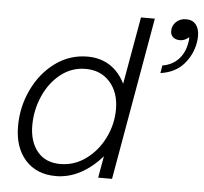

<svg xmlns="http://www.w3.org/2000/svg" viewBox="-54 -830 953 897"><g transform="rotate(5 422.5 -381.5)"><path d="M44 -207Q44 -298 82.5 -379Q121 -460 188.5 -509.5Q256 -559 340 -559Q399 -559 444 -530.5Q489 -502 516 -447L572 -763H637L503 0H438L456 -102Q409 -48 354 -19Q299 10 240 10Q149 10 96.5 -49Q44 -108 44 -207ZM493 -325Q493 -404 450 -452.5Q407 -501 336 -501Q270 -501 218.5 -460Q167 -419 138.5 -353.5Q110 -288 110 -217Q110 -141 148 -94.5Q186 -48 256 -48Q321 -48 375.5 -87.5Q430 -127 461.5 -191Q493 -255 493 -325ZM691 -548Q737 -556 765.5 -586Q794 -616 802 -662Q805 -673 805 -691Q785 -673 763 -673Q742 -673 730 -683.5Q718 -694 718 -712Q718 -738 736.5 -755.5Q755 -773 783 -773Q813 -773 829 -753.5Q845 -734 845 -699Q845 -684 842 -667Q832 -610 793 -566Q754 -522 685 -512Z"/></g></svg>

Font: Open Sauce One Light Italic
Style: Regular
Weight: 300
Italic angle: -10°
Designer: Alfredo Marco Pradil
Foundry: Creative Sauce Fz LLC
Version: Version 1.477